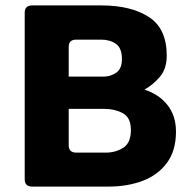

<svg xmlns="http://www.w3.org/2000/svg" viewBox="-20 -687 711 707"><path d="M98 0Q71 0 71 -27V-640Q71 -667 98 -667H354Q462 -667 528 -624.5Q594 -582 594 -482Q594 -434 569 -404.5Q544 -375 512 -357Q565 -340 596.5 -300.5Q628 -261 628 -202Q628 -132 594.5 -87Q561 -42 505 -21Q449 0 381 0ZM233 -405H363Q387 -405 408 -419.5Q429 -434 429 -469Q429 -510 407 -525.5Q385 -541 353 -541H260Q233 -541 233 -514ZM233 -152Q233 -125 261 -125H369Q406 -125 434 -143Q462 -161 462 -208Q462 -254 432.5 -270Q403 -286 366 -286H233Z"/></svg>

Font: Pitagon Sans
Style: Bold
Weight: 700
Designer: Travis Tran
Foundry: Pitagon
Version: Version 1.001; ttfautohint (v1.8.4.7-5d5b);gftools[0.9.26]